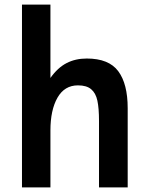

<svg xmlns="http://www.w3.org/2000/svg" viewBox="-20 -810 640 830"><path d="M75 -790H198V-473Q229.5 -517.5 267.8 -537.2Q306 -557 355 -557Q450.5 -557 491.2 -502.2Q532 -447.5 532 -342V0H408V-287Q408 -342 401 -374.8Q394 -407.5 374.2 -424.2Q354.5 -441 317 -441Q259 -441 228.5 -387.8Q198 -334.5 198 -246V0H75Z"/></svg>

Font: JuliaMono
Style: Bold
Weight: 700
Monospace: yes
Designer: cormullion
Foundry: corm
Version: Version 0.055; ttfautohint (v1.8.4)